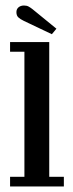

<svg xmlns="http://www.w3.org/2000/svg" viewBox="-20 -676 264 696"><path d="M16.5 0V-35H68.5V-488.5H16.5V-523.5H158.5V-35H211.5V0ZM168 -552 67 -600Q53.5 -606.5 46.5 -613Q39.5 -619.5 39.5 -632Q39.5 -643 47.2 -649.5Q55 -656 67 -656Q77 -656 83.8 -652.2Q90.5 -648.5 97.5 -643L184.5 -572Z"/></svg>

Font: Imbue Thin 10pt Medium
Style: Regular
Weight: 500
Version: Version 1.102